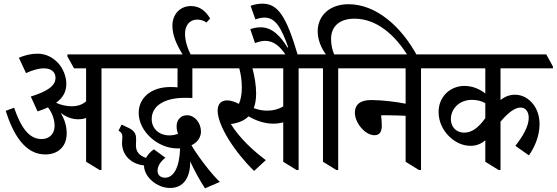

<svg xmlns="http://www.w3.org/2000/svg" viewBox="-20 -921 3038 1048"><path d="M227 -78C297 -78 344 -121 344 -193C344 -233 333 -269 311 -305C340 -283 371 -270 406 -270C422 -270 437 -272 450 -277V-38L524 7H534V-548H643V-558L607 -624H348V-613L384 -548H450V-368C430 -350 404 -341 371 -341C342 -341 312 -348 286 -360C324 -387 342 -421 342 -463C342 -504 325 -545 299 -575C268 -609 229 -628 185 -628C150 -628 117 -620 83 -606L122 -522C157 -538 191 -548 220 -548C258 -548 283 -529 283 -496C283 -451 235 -421 148 -394L185 -313C206 -320 225 -327 242 -335C264 -306 278 -270 278 -234C278 -193 252 -162 207 -162C137 -162 94 -227 57 -333L11 -316C52 -189 115 -78 227 -78Z M908 105C980 105 1018 51 1018 -36V-40C1042 11 1071 65 1099 107L1180 72C1137 32 1064 -62 1025 -128C1063 -146 1077 -177 1077 -203C1077 -250 1043 -292 1001 -292C967 -292 944 -267 944 -232C944 -218 946 -204 952 -191C939 -186 924 -182 905 -182C846 -182 808 -221 808 -271C808 -340 872 -387 989 -387C998 -387 1015 -387 1030 -386V-548H1163V-558L1127 -624H558V-613L594 -548H949V-444C936 -446 923 -446 910 -446C805 -446 737 -387 737 -305C737 -203 842 -111 947 -111C953 -111 958 -111 963 -111C960 -8 928 49 881 49C858 49 840 36 840 11C840 -16 858 -41 883 -60L820 -106C800 -92 786 -76 777 -59C738 -73 722 -94 722 -128C722 -140 723 -150 723 -162C723 -194 711 -211 671 -228L644 -241L627 -208C643 -199 648 -189 648 -174C648 -164 646 -154 646 -142C646 -69 701 -25 766 -18C766 44 836 105 908 105Z M1024 -617C1006 -651 990 -694 990 -737C990 -784 1016 -814 1057 -814C1076 -814 1093 -808 1107 -798L1127 -820C1104 -859 1072 -888 1022 -888C962 -888 921 -842 921 -781C921 -726 946 -672 981 -617Z M1367 12 1431 -47C1365 -96 1288 -166 1240 -244C1250 -245 1260 -247 1267 -249C1296 -256 1319 -268 1337 -286C1375 -263 1424 -246 1471 -246C1491 -246 1510 -249 1526 -253V-38L1599 7H1610V-548H1719V-558L1682 -624H1079V-612L1115 -548H1286C1295 -516 1300 -479 1300 -443C1300 -410 1295 -379 1284 -354C1261 -366 1239 -373 1220 -373C1187 -373 1168 -354 1168 -317C1168 -234 1263 -89 1367 12ZM1378 -411C1378 -455 1370 -503 1358 -548H1526V-340C1501 -325 1471 -317 1438 -317C1413 -317 1388 -322 1365 -331C1374 -353 1378 -380 1378 -411Z M1544 -615H1607C1542 -838 1495 -901 1412 -901C1388 -901 1365 -896 1348 -889L1374 -815C1391 -821 1407 -825 1424 -825C1484 -825 1516 -768 1553 -663L1549 -662C1512 -722 1467 -772 1403 -772C1380 -772 1362 -767 1346 -762L1372 -686C1391 -693 1410 -698 1427 -698C1475 -698 1509 -668 1544 -615Z M1816 7H1826V-548H1935V-558L1899 -624H1804C1793 -650 1787 -679 1787 -708C1787 -777 1833 -819 1915 -819C2032 -819 2134 -736 2211 -609H2261C2170 -780 2031 -898 1882 -898C1779 -898 1714 -835 1714 -750C1714 -707 1731 -662 1759 -624H1634V-613L1670 -548H1743V-38Z M2024 -183C2053 -183 2064 -203 2064 -235C2064 -254 2062 -276 2060 -291C2068 -292 2074 -292 2082 -292C2125 -292 2165 -290 2194 -289V-38L2267 7H2278V-548H2387V-558L2350 -624H1851V-613L1887 -548H2194V-355C2145 -365 2064 -375 2006 -375C1946 -375 1917 -350 1917 -306C1917 -251 1972 -183 2024 -183Z M2550 -125C2582 -125 2609 -138 2629 -155V-38L2702 7H2712V-257C2749 -300 2786 -334 2822 -334C2848 -334 2866 -312 2866 -278C2866 -231 2833 -176 2793 -125L2867 -73C2902 -123 2925 -183 2925 -243C2925 -287 2912 -326 2889 -354C2865 -384 2831 -404 2791 -404C2762 -404 2736 -394 2712 -375V-548H2998V-558L2962 -624H2302V-613L2338 -548H2629V-411C2600 -433 2562 -452 2515 -452C2437 -452 2374 -393 2374 -310C2374 -258 2396 -212 2431 -177C2463 -146 2502 -125 2550 -125ZM2441 -271C2441 -326 2486 -376 2556 -376C2583 -376 2607 -370 2629 -358V-276C2593 -226 2557 -197 2514 -197C2467 -197 2441 -231 2441 -271Z"/></svg>

Font: Noto Serif Devanagari Condensed Medium
Style: Regular
Weight: 500
Width: 3
Designer: Universal Thirst, Indian Type Foundry and the Monotype Design Team
Foundry: Monotype Imaging Inc.
Version: Version 2.004